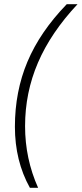

<svg xmlns="http://www.w3.org/2000/svg" viewBox="-20 -734 388 912"><path d="M50.8 -131.8Q50.8 -299.3 110.4 -440.9Q169.9 -582.5 296.9 -713.9H348.1Q221.7 -579.1 160.4 -436.5Q99.1 -293.9 99.1 -134.8Q99.1 20 161.1 158.2H122.1Q50.8 30.3 50.8 -131.8Z"/></svg>

Font: CAA NEO Sans Light
Style: Italic
Weight: 300
Italic angle: -12°
Version: Version 1.10